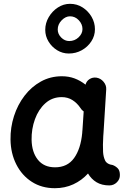

<svg xmlns="http://www.w3.org/2000/svg" viewBox="-20 -947 679 1015"><path d="M558.1 33.2Q518.1 33.2 490.2 16.4Q462.4 -0.5 445.3 -29.8Q412.1 6.8 367.7 27.3Q323.2 47.9 270 47.9Q200.7 47.9 148.2 14.2Q95.7 -19.5 66.2 -77.9Q36.6 -136.2 35.6 -209Q34.7 -273.4 54 -333.3Q73.2 -393.1 109.6 -440.7Q146 -488.3 196.3 -516.1Q246.6 -543.9 307.1 -543.9Q343.3 -543.9 374 -532.5Q404.8 -521 432.1 -499.5Q437 -518.1 453.1 -528.6Q469.2 -539.1 489.3 -536.6Q512.2 -533.2 527.6 -514.6Q543 -496.1 541.5 -474.1L527.3 -245.6Q526.9 -236.3 525.9 -227.1Q524.4 -206.5 524.2 -182.6Q523.9 -158.7 524.9 -143.6Q526.4 -117.7 535.9 -98.1Q545.4 -78.6 575.2 -74.7Q589.4 -69.8 601.6 -58.1Q613.8 -46.4 613.8 -22Q614.3 0.5 597.7 16.8Q581.1 33.2 558.1 33.2ZM271 -62.5Q336.4 -62.5 371.6 -111.3Q406.7 -160.2 414.6 -243.7Q415 -247.6 415 -251Q415 -253.9 415.5 -256.3Q416 -258.8 416 -261.2L422.4 -357.9Q411.6 -365.2 405.3 -376Q387.7 -402.3 362.8 -418Q337.9 -433.6 306.2 -433.6Q255.9 -433.6 219.7 -401.1Q183.6 -368.7 164.8 -316.9Q146 -265.1 147 -207.5Q148.4 -142.1 180.4 -102.3Q212.4 -62.5 271 -62.5ZM481.9 -792.5Q481.9 -757.3 462.6 -728Q443.4 -698.7 412.1 -681.4Q380.9 -664.1 343.8 -664.1Q310.5 -664.1 282.2 -681.4Q253.9 -698.7 236.6 -727.3Q219.2 -755.9 219.2 -789.1Q219.2 -825.2 237.8 -856.7Q256.3 -888.2 286.1 -907.5Q315.9 -926.8 350.1 -926.8Q387.2 -926.8 417 -907.5Q446.8 -888.2 464.4 -857.7Q481.9 -827.1 481.9 -792.5ZM416 -793.5Q416 -819.3 396.5 -840.1Q377 -860.8 350.1 -860.8Q326.7 -860.8 305.9 -839.6Q285.2 -818.4 285.2 -791Q285.2 -767.1 303.7 -748.5Q322.3 -730 345.7 -730Q374.5 -730 395.3 -749.5Q416 -769 416 -793.5Z"/></svg>

Font: Mikhak-FD SemiBold
Style: Regular
Weight: 600
Designer: Amin Abedi
Version: Version 3.2